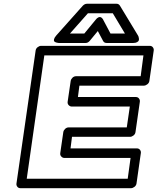

<svg xmlns="http://www.w3.org/2000/svg" viewBox="-20 -968 831 1013"><path d="M66.9 0 168 -701.2Q169.4 -711.9 178.5 -719Q187.5 -726.1 196.8 -726.1H770Q780.8 -726.1 786.6 -718.3Q792.5 -710.4 791 -701.2L768.1 -541Q766.6 -530.3 757.3 -523.2Q748 -516.1 738.8 -516.1H398.9L391.1 -456.1H696.8Q707.5 -456.1 713.4 -448.2Q719.2 -440.4 717.8 -431.2L694.8 -271Q693.4 -260.3 684.3 -253.2Q675.3 -246.1 666 -246.1H359.9L352.1 -185.1H702.1Q712.9 -185.1 718.8 -177.2Q724.6 -169.4 723.1 -160.2L700.2 0Q698.7 10.7 689.5 17.8Q680.2 24.9 670.9 24.9H87.9Q77.1 24.9 71.3 17.1Q65.4 9.3 66.9 0ZM121.1 -24.9H653.8L668.9 -134.8H318.8Q310.5 -134.8 303.5 -142.1Q296.4 -149.4 297.9 -160.2L314 -271Q315.4 -280.3 323.7 -288.1Q332 -295.9 342.8 -295.9H648.9L665 -405.8H358.9Q349.6 -405.8 342.5 -413.1Q335.4 -420.4 336.9 -431.2L353 -541Q354.5 -550.3 362.5 -558.1Q370.6 -565.9 381.8 -565.9H722.2L736.8 -675.8H213.9ZM276.9 -780.8 417 -938Q427.2 -948.2 439 -948.2H595.2Q606.4 -948.2 612.8 -938L708 -780.8Q709 -779.3 710.2 -776.6Q711.4 -773.9 712.6 -767.1Q713.9 -760.3 712.4 -755.1Q710.9 -750 703.4 -745.6Q695.8 -741.2 682.1 -741.2H543Q529.3 -741.2 523.9 -752L496.1 -804.2L453.1 -752Q443.8 -741.2 431.2 -741.2H292Q290 -741.2 286.9 -741.5Q283.7 -741.7 276.9 -743.7Q270 -745.6 266.6 -749.3Q263.2 -752.9 265.1 -761.2Q267.1 -769.5 276.9 -780.8ZM349.1 -791H424.8L483.9 -862.8Q491.2 -872.6 498.3 -876Q505.4 -879.4 510 -877.7Q514.6 -876 518.1 -872.8Q521.5 -869.6 523.4 -866.2L524.9 -862.8L563 -791H639.2L575.2 -897.9H443.8Z"/></svg>

Font: Trueno ExtraBold Outline
Style: Italic
Weight: 800
Width: 6
Designer: Julieta Ulanovsky
Foundry: Julieta Ulanovsky
Version: Version 3.001b | FøM Fix